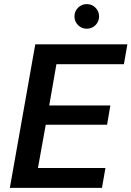

<svg xmlns="http://www.w3.org/2000/svg" viewBox="-20 -916 641 936"><path d="M28 0 152 -700H601L584 -603H255L220 -402H518L502 -308H203L165 -97H494L477 0ZM403 -776Q378 -776 360.5 -793.5Q343 -811 343 -836Q343 -861 360.5 -878.5Q378 -896 403 -896Q428 -896 445.5 -878.5Q463 -861 463 -836Q463 -811 445.5 -793.5Q428 -776 403 -776Z"/></svg>

Font: DM Sans 10pt SemiBold
Style: Italic
Weight: 600
Italic angle: -10°
Version: Version 4.004;gftools[0.9.30]